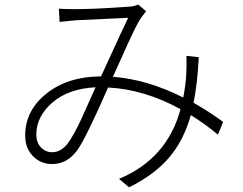

<svg xmlns="http://www.w3.org/2000/svg" viewBox="-20 -755 1040 823"><path d="M268.6 -137.7Q282.2 -155.3 299.3 -186.5Q316.4 -217.8 328.6 -245.1Q340.8 -272.5 360.4 -315.9Q379.9 -359.4 389.6 -380.9Q273.4 -375 204.6 -315.4Q135.7 -255.9 135.7 -178.7Q135.7 -143.6 155.8 -123Q175.8 -102.5 204.1 -102.5Q239.3 -102.5 268.6 -137.7ZM936.5 -232.4 914.1 -177.7Q863.3 -220.7 797.9 -261.7Q768.6 -155.3 706.1 -81.1Q643.6 -6.8 533.2 47.9L490.2 11.7Q696.3 -74.2 753.9 -287.1Q597.7 -372.1 443.4 -379.9Q347.7 -162.1 311.5 -111.3Q267.6 -51.8 204.1 -51.8Q154.3 -51.8 121.1 -85.9Q87.9 -120.1 87.9 -173.8Q87.9 -281.2 179.2 -354Q270.5 -426.8 413.1 -427.7Q521.5 -664.1 529.3 -678.7Q345.7 -669.9 303.7 -668Q259.8 -664.1 235.4 -661.1L232.4 -717.8Q256.8 -715.8 300.8 -715.8Q388.7 -715.8 535.2 -726.6Q553.7 -727.5 572.3 -735.4L606.4 -707Q585 -678.7 584 -677.7Q573.2 -662.1 558.1 -631.3Q543 -600.6 530.3 -572.8Q517.6 -544.9 496.6 -497.6Q475.6 -450.2 463.9 -425.8Q610.4 -415 765.6 -336.9Q776.4 -395.5 778.3 -434.6Q780.3 -477.5 779.3 -515.6L832 -509.8Q826.2 -394.5 809.6 -314.5Q879.9 -274.4 936.5 -232.4Z"/></svg>

Font: Gen Shin Gothic Monospace Light
Style: Regular
Weight: 300
Designer: [Source Han Sans]
Ryoko NISHIZUKA  (kana & ideographs); Paul D. Hunt (Latin, Greek & Cyrillic); Wenlong ZHANG  (bopomofo
Version: Version 1.002.20150607